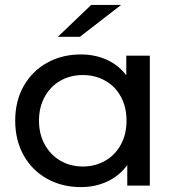

<svg xmlns="http://www.w3.org/2000/svg" viewBox="-20 -757 722 783"><path d="M591 -530V0H499V-84Q467 -40 418 -17Q369 6 310 6Q233 6 172 -28Q111 -62 76.5 -123.5Q42 -185 42 -265Q42 -345 76.5 -406Q111 -467 172 -501Q233 -535 310 -535Q367 -535 415 -513.5Q463 -492 495 -450V-530ZM496 -265Q496 -320 473 -362.5Q450 -405 409 -428Q368 -451 318 -451Q267 -451 226.5 -428Q186 -405 162.5 -362.5Q139 -320 139 -265Q139 -210 162.5 -167.5Q186 -125 226.5 -101.5Q267 -78 318 -78Q368 -78 409 -101.5Q450 -125 473 -167.5Q496 -210 496 -265ZM352 -737H474L306 -607H216Z"/></svg>

Font: Idrija
Style: Regular
Weight: 500
Designer: Julieta Ulanovsky
Foundry: Julieta Ulanovsky
Version: Version 7.200